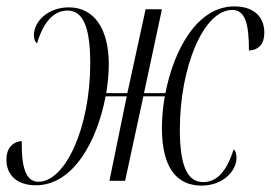

<svg xmlns="http://www.w3.org/2000/svg" viewBox="-26 -565 846 600"><path d="M86 14C204 14 278 -126 304 -264H370L316 0H365L422 -264H489C483 -230 480 -195 480 -165C480 -41 526 15 604 15C671 15 713 -31 713 -71C713 -85 709 -96 704 -98C681 -26 650 4 609 4C564 4 536 -37 536 -160C536 -353 609 -534 700 -534C741 -534 752 -488 752 -407C784 -409 800 -429 800 -463C800 -511 769 -545 706 -545C590 -545 517 -409 491 -274H424L480 -536H429L372 -274H306C311 -305 314 -336 314 -364C314 -471 271 -542 189 -542C125 -542 80 -499 80 -455C80 -442 84 -433 90 -430C111 -501 145 -532 185 -532C231 -532 256 -486 256 -367C256 -168 179 3 94 3C51 3 41 -52 42 -124C11 -122 -6 -99 -6 -66C-6 -19 26 14 86 14Z"/></svg>

Font: Noto Serif Display Condensed Light
Style: Italic
Weight: 300
Width: 3
Italic angle: -12°
Designer: Monotype Design Team
Foundry: Monotype Imaging Inc.
Version: Version 2.009